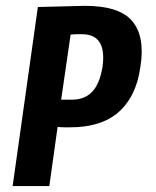

<svg xmlns="http://www.w3.org/2000/svg" viewBox="-20 -629 527 649"><path d="M257.3 -513.3Q248 -513.3 238.7 -513.3Q229.3 -513.3 218.7 -512L186.7 -292H222.7Q286.7 -292 312 -350.7Q321.3 -372 326.7 -404Q341.3 -513.3 257.3 -513.3ZM108 -605.3 266.7 -609.3Q384 -609.3 427.3 -557.3Q470.7 -505.3 454.7 -404Q440 -296 372 -242.7Q314.7 -198.7 217.3 -198.7Q206.7 -198.7 196 -198.7Q185.3 -198.7 174.7 -200L146.7 0H22.7Z"/></svg>

Font: Timmana
Style: Regular
Weight: 400
Designer: Appaji Ambarisha Darbha
Foundry: Andhrapradesh Society for Knowledge Networks
Version: Version 1.0.4; ttfautohint (v1.2.42-39fb)